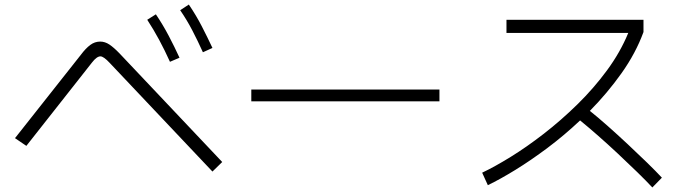

<svg xmlns="http://www.w3.org/2000/svg" viewBox="-20 -800 3040 845"><path d="M873 -570Q850 -621 826 -667Q802 -713 773 -755L811 -780Q843 -733 868 -684.5Q893 -636 915 -589ZM728 -528Q705 -579 680.5 -624.5Q656 -670 628 -713L666 -737Q697 -691 722.5 -642.5Q748 -594 770 -546ZM958 -87 915 -45 463 -523Q436 -552 422 -552Q406 -552 385 -525L96 -158L46 -192L336 -559Q357 -587 377 -602Q397 -617 421 -617Q442 -617 461.5 -604Q481 -591 506 -565Z M1914 -406V-354H1086V-406Z M2127 15 2102 -40Q2157 -66 2227.5 -109.5Q2298 -153 2373.5 -211.5Q2449 -270 2521 -340.5Q2593 -411 2651.5 -490.5Q2710 -570 2745 -655H2209V-713H2812V-659Q2778 -566 2715.5 -478Q2653 -390 2576 -312Q2610 -285 2653.5 -246.5Q2697 -208 2742.5 -165.5Q2788 -123 2827.5 -84.5Q2867 -46 2893 -18L2851 25Q2825 -3 2784.5 -42.5Q2744 -82 2698 -125Q2652 -168 2608.5 -206Q2565 -244 2533 -270Q2463 -204 2389.5 -149Q2316 -94 2248.5 -52.5Q2181 -11 2127 15Z"/></svg>

Font: Murecho Light
Style: Regular
Weight: 300
Designer: Neil Summerour
Foundry: Positype
Version: Version 1.010; ttfautohint (v1.8.3)